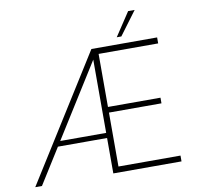

<svg xmlns="http://www.w3.org/2000/svg" viewBox="-92 -976 1113 1073"><g transform="rotate(-10 464.0 -439.5)"><path d="M465 -706H838V-672H500V-371H798V-339H500V-33H852V0H465ZM479 -679Q477 -672 474 -664.5Q471 -657 469 -652L60 0H22L465 -706ZM178 -230H475V-201H171ZM741 -879 642 -746H616L704 -879Z"/></g></svg>

Font: Josefin Sans Thin ExtraLight
Style: Regular
Weight: 250
Version: Version 2.001